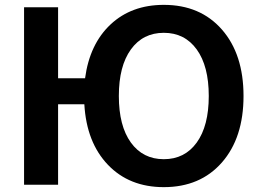

<svg xmlns="http://www.w3.org/2000/svg" viewBox="-20 -760 1061 790"><path d="M654 -740Q804 -740 893 -638.5Q982 -537 982 -365Q982 -193 893 -91.5Q804 10 654 10Q512 10 424 -82Q336 -174 327 -331H219V0H79V-730H219V-438H330Q349 -579 435 -659.5Q521 -740 654 -740ZM518.5 -173.5Q568 -105 654 -105Q740 -105 789.5 -173.5Q839 -242 839 -365Q839 -488 789.5 -556.5Q740 -625 654 -625Q568 -625 518.5 -556.5Q469 -488 469 -365Q469 -242 518.5 -173.5Z"/></svg>

Font: M PLUS 1p
Style: Bold
Weight: 700
Version: Version 1.062